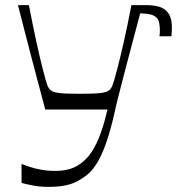

<svg xmlns="http://www.w3.org/2000/svg" viewBox="-20 -720 702 748"><path d="M63.9 -7.4V-81.2Q74.9 -77 94.5 -70.3Q114.1 -63.6 140.4 -58.9Q166.7 -54.2 195.3 -54.2Q246.3 -54.2 280.4 -73.8Q314.4 -93.4 336.5 -127.4Q358.6 -161.4 373.4 -204.3Q388.1 -247.1 398.9 -293.4H156.3Q138.9 -359.6 124.9 -411.4Q111 -463.1 99.4 -508.2Q87.9 -553.3 75.8 -599.5Q63.7 -645.7 50 -700H92.6Q107.6 -621.3 122.1 -555.4Q136.7 -489.6 148 -445.5Q159.3 -401.4 164.4 -388.1Q169.7 -374.7 178.4 -367.6Q187.1 -360.4 211.9 -357.5Q236.6 -354.6 290.6 -354.6Q345.4 -354.6 370.6 -357.5Q395.7 -360.4 404.5 -367.6Q413.3 -374.7 418.4 -388.1Q423.6 -401.4 435.3 -445.5Q447 -489.6 462 -555.4Q477 -621.3 492 -700H534.6Q523.1 -655.9 509.6 -605.6Q496 -555.3 482.8 -504.6Q469.6 -454 457.9 -409.3Q446.1 -364.6 438.1 -332.2Q430 -299.9 427.6 -286.6Q409.3 -206 391.1 -156.4Q372.9 -106.9 354.2 -78.9Q335.6 -51 317.5 -37.4Q299.4 -23.7 282 -14.3Q261 -3 234 2.5Q207 8 170 8Q135 8 106.8 2.4Q78.6 -3.1 63.9 -7.4ZM490.9 -668.4 497.7 -700Q504 -700 513.9 -700Q523.7 -700 550.9 -700Q584.3 -700 606 -691.6Q627.7 -683.3 638.6 -664.2Q649.6 -645.1 649.6 -614.4Q649.6 -606.9 649.3 -597.6Q649 -588.4 647.7 -578.7H601Q602.3 -585.4 602.5 -589.9Q602.7 -594.4 602.7 -598.6Q602.7 -602.9 602.7 -606.6Q602.7 -618.1 599.9 -632.2Q597.1 -646.3 586.6 -654.1Q576.6 -662.3 558.7 -665.4Q540.9 -668.4 490.9 -668.4Z"/></svg>

Font: Ojuju ExtraLight
Style: Regular
Weight: 200
Designer: Chisaokwu Joboson, Mirko Velimirovic
Foundry: Udi Foundry
Version: Version 1.000